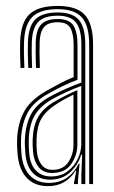

<svg xmlns="http://www.w3.org/2000/svg" viewBox="-20 -627 389 654"><path d="M283.8 0V-474.8Q283.8 -539.5 258.9 -567.6Q234 -595.8 176.8 -595.8Q117.5 -595.8 90.9 -570.1Q64.2 -544.5 62 -485.8Q61.2 -465.2 61.6 -441.6Q62 -418 63 -395.5H49.8Q48.8 -419 48.4 -441.9Q48 -464.8 48.8 -486.2Q51 -550.8 80.8 -578.8Q110.5 -606.8 176.8 -606.8Q241.2 -606.8 269.1 -576.1Q297 -545.5 297 -474.8V0ZM257.2 0V-32L259.8 -100.5H256.8Q245.5 -64.5 218.6 -39.8Q191.8 -15 150 -15Q112.8 -15 90.8 -39.1Q68.8 -63.2 66 -108.5Q65 -122.8 64.6 -133.6Q64.2 -144.5 65 -155.5Q67.5 -203 85.8 -238Q104 -273 152.5 -299.2Q178.8 -313.2 207.5 -325.9Q236.2 -338.5 257.2 -345.8V-474.8Q257.2 -527.8 238.6 -550.6Q220 -573.5 176.8 -573.5Q131.2 -573.5 110.8 -552.9Q90.2 -532.2 88.5 -484.8Q87.8 -464.5 88.1 -441Q88.5 -417.5 89.2 -395.5H76.2Q75.2 -418 74.9 -441.9Q74.5 -465.8 75.2 -485.2Q77.2 -538.5 100.8 -561.5Q124.2 -584.5 176.8 -584.5Q227 -584.5 248.8 -559.1Q270.5 -533.8 270.5 -474.8V0ZM143.2 7Q96 7 69.5 -22.9Q43 -52.8 39.5 -106.8Q38.2 -121.5 38.1 -134.9Q38 -148.2 38.5 -157.5Q41.5 -210.8 63.9 -249.8Q86.2 -288.8 142.5 -320Q168 -334.2 187.8 -344.8Q207.5 -355.2 230.8 -364.2V-474.8Q230.8 -511.2 219.9 -531.2Q209 -551.2 176.8 -551.2Q143.8 -551.2 130 -534.9Q116.2 -518.5 115 -483.5Q114.5 -467.5 114.6 -445.8Q114.8 -424 115.8 -395.5H102.5Q101.5 -425.5 101.4 -446.2Q101.2 -467 101.8 -484.5Q103.2 -526.5 120.9 -544.4Q138.5 -562.2 176.8 -562.2Q215.8 -562.2 229.9 -540Q244 -517.8 244 -474.8V-355.2Q217 -345.2 193.1 -333.5Q169.2 -321.8 147.2 -309.5Q94.8 -280.8 74.6 -243.8Q54.5 -206.8 51.8 -156.5Q51.2 -144.2 51.5 -133Q51.8 -121.8 52.8 -107.8Q56 -57.5 80.4 -30.8Q104.8 -4 146.8 -4Q183.2 -4 208.9 -22.2Q234.5 -40.5 248 -69.5H251L245.5 -11.8V0H232V-4.5L240 -45.8H237.5Q222 -20.8 198.6 -6.9Q175.2 7 143.2 7ZM154 -26Q186.8 -26 209.6 -43Q232.5 -60 244.6 -85.4Q256.8 -110.8 256.8 -135.2V-334.5Q234.5 -326.2 207.9 -314.2Q181.2 -302.2 157.8 -289.2Q117.5 -266.2 98.8 -234.9Q80 -203.5 78 -153Q77.5 -141.5 78 -131.2Q78.5 -121 79.2 -109.8Q81.8 -68 101.6 -47Q121.5 -26 154 -26ZM156.8 -37.8Q127.8 -37.8 111.6 -57.8Q95.5 -77.8 92.5 -110.5Q90.5 -134.2 91.2 -152Q93.2 -199 109.8 -228.1Q126.2 -257.2 162.5 -279Q179.5 -289.2 201.1 -300.2Q222.8 -311.2 243.5 -320V-134Q243.5 -98.8 222.6 -68.2Q201.8 -37.8 156.8 -37.8ZM158.5 -48.5Q195.8 -48.5 213 -75.1Q230.2 -101.8 230.2 -133.2V-304.8Q213.8 -296.8 198.2 -288.1Q182.8 -279.5 167.2 -269Q135.2 -247.8 120.5 -221.9Q105.8 -196 104.5 -152.2Q103.8 -133.8 105.5 -112Q107.8 -84.5 121 -66.5Q134.2 -48.5 158.5 -48.5Z"/></svg>

Font: Big Shoulders Inline Display
Style: Regular
Weight: 400
Designer: Patric King
Foundry: XO Type Co
Version: Version 1.000